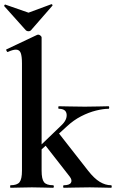

<svg xmlns="http://www.w3.org/2000/svg" viewBox="-29 -889 549 909"><path d="M21 0Q19 0 19 -6Q19 -12 21 -12Q52 -12 63.5 -26.5Q75 -41 75 -81V-589Q75 -623 69 -638.5Q63 -654 46 -654Q32 -654 8 -643Q5 -642 2 -648Q-1 -654 1 -655L147 -724Q150 -725 152 -725Q157 -725 162.5 -720.5Q168 -716 168 -712V-81Q168 -41 179.5 -26.5Q191 -12 222 -12Q226 -12 226 -6Q226 0 222 0Q202 0 176.5 -1Q151 -2 122 -2Q93 -2 67 -1Q41 0 21 0ZM273 0Q270 0 270 -6Q270 -12 273 -12Q300 -12 307 -24Q314 -36 301 -53L180 -208L248 -260L388 -81Q417 -44 443.5 -28Q470 -12 497 -12Q500 -12 500 -6Q500 0 497 0Q477 0 451 -1Q425 -2 396 -2Q356 -2 326.5 -1Q297 0 273 0ZM132 -149 126 -165 261 -295Q289 -321 286.5 -347.5Q284 -374 249 -374Q247 -374 247 -380Q247 -386 249 -386Q275 -386 301.5 -385Q328 -384 373 -384Q414 -384 438.5 -385Q463 -386 485 -386Q488 -386 488 -380Q488 -374 485 -374Q460 -374 425.5 -365.5Q391 -357 355 -338.5Q319 -320 287 -290ZM94 -745 -9 -860Q-10 -863 -7 -866Q-4 -869 -3 -867L106 -829L214 -869Q216 -870 218.5 -867Q221 -864 219 -862L117 -745Q113 -741 106 -741Q99 -741 94 -745Z"/></svg>

Font: Cormorant
Style: Bold
Weight: 700
Designer: Christian Thalmann (Catharsis Fonts)
Foundry: Catharsis Fonts
Version: Version 4.000